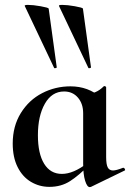

<svg xmlns="http://www.w3.org/2000/svg" viewBox="-20 -751 532 785"><path d="M32 -164Q32 -235 65 -288.5Q98 -342 152 -370Q206 -398 268 -398Q341 -398 393 -352L320 -288Q320 -327 298.5 -352Q277 -377 242 -377Q192 -377 163.5 -327Q135 -277 135 -198Q135 -123 160.5 -81.5Q186 -40 233 -40Q280 -40 337 -84L345 -77Q303 -34 266.5 -10.5Q230 13 182 13Q141 13 106.5 -7.5Q72 -28 52 -68Q32 -108 32 -164ZM320 -82V-359Q353 -367 370.5 -374.5Q388 -382 404 -398Q405 -399 407 -399Q409 -399 411.5 -397.5Q414 -396 414 -394V-109Q414 -79 420.5 -66.5Q427 -54 442 -54Q455 -54 483 -65H485Q488 -65 490.5 -60Q493 -55 490 -54L352 13Q350 14 347 14Q336 14 328 -12Q320 -38 320 -82ZM234 -731Q255 -731 286 -725.5Q317 -720 319 -716L352 -476Q353 -474 347.5 -472.5Q342 -471 341 -474L221 -727Q220 -731 234 -731ZM94 -731Q115 -731 146 -725.5Q177 -720 179 -716L212 -476Q213 -474 207.5 -472.5Q202 -471 201 -474L81 -727Q80 -731 94 -731Z"/></svg>

Font: Cormorant Infant
Style: Bold
Weight: 700
Designer: Christian Thalmann (Catharsis Fonts)
Foundry: Catharsis Fonts
Version: Version 4.000